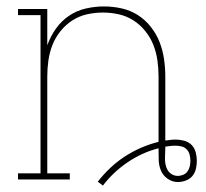

<svg xmlns="http://www.w3.org/2000/svg" viewBox="-20 -558 640 597"><path d="M300 19 284 7Q301 -15 322 -35Q343 -55 367.5 -71Q392 -87 418.5 -98.5Q445 -110 473 -117V-320Q473 -345 469.5 -370Q466 -395 457 -418Q448 -441 432 -461Q416 -481 395 -494.5Q374 -508 349.5 -513.5Q325 -519 300 -519Q275 -519 250.5 -513.5Q226 -508 205 -494.5Q184 -481 168 -461Q152 -441 143 -418Q134 -395 130.5 -370Q127 -345 127 -320V-19H197V0H36V-19H106V-511H36V-530H127V-417Q137 -445 153.5 -468.5Q170 -492 194 -508.5Q218 -525 246.5 -531.5Q275 -538 303 -538Q331 -538 358 -532Q385 -526 408 -511.5Q431 -497 448.5 -475Q466 -453 476 -427.5Q486 -402 490 -374.5Q494 -347 494 -320V-121Q502 -122 510 -123Q518 -124 526 -124Q539 -124 552.5 -120.5Q566 -117 575.5 -107.5Q585 -98 588.5 -84.5Q592 -71 592 -58Q592 -45 589 -32.5Q586 -20 578 -10.5Q570 -1 557.5 3.5Q545 8 533 8Q516 8 501.5 -2Q487 -12 480.5 -27.5Q474 -43 473.5 -60Q473 -77 473 -94Q473 -95 473 -95.5Q473 -96 473 -97Q422 -84 377 -53.5Q332 -23 300 19ZM533 -11Q541 -11 549.5 -14.5Q558 -18 563 -25Q568 -32 570 -40.5Q572 -49 572 -58Q572 -58 572 -58Q572 -58 572 -58Q572 -58 572 -58Q572 -58 572 -58Q572 -68 569.5 -77.5Q567 -87 560 -94Q553 -101 543.5 -103Q534 -105 525 -105Q517 -105 509 -104Q501 -103 494 -102V-97Q494 -89 493.5 -81.5Q493 -74 493 -66Q493 -57 494.5 -47.5Q496 -38 501 -29.5Q506 -21 514.5 -16Q523 -11 533 -11Z"/></svg>

Font: Iosevka Curly Slab ThEx
Style: Regular
Weight: 100
Width: 7
Monospace: yes
Designer: Belleve Invis
Foundry: Belleve Invis
Version: Version 11.1.0; ttfautohint (v1.8.3)